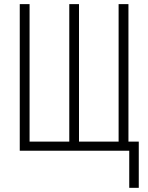

<svg xmlns="http://www.w3.org/2000/svg" viewBox="-20 -734 720 935"><path d="M655.8 -44.4V180.7H609.4V0H76.2V-713.9H124V-44.4H317.4V-713.9H364.7V-44.4H557.6V-713.9H605.5V-44.4Z"/></svg>

Font: Open Sans Condensed Light
Style: Regular
Weight: 300
Width: 3
Designer: Monotype Design Team
Foundry: Monotype Imaging Inc.
Version: Version 3.003; ttfautohint (v1.8.4)